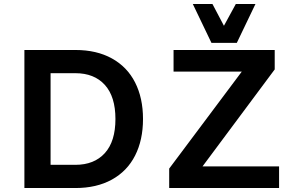

<svg xmlns="http://www.w3.org/2000/svg" viewBox="-20 -948 1480 968"><path d="M701 -348Q701 -242 661 -163.5Q621 -85 544 -42.5Q467 0 360 0H103V-696H360Q467 -696 544 -653.5Q621 -611 661 -532.5Q701 -454 701 -348ZM562 -348Q562 -461 508.5 -520Q455 -579 360 -579H235V-117H360Q455 -117 508.5 -176Q562 -235 562 -348ZM1387 -109V0H833V-98L1199 -587H855V-696H1365V-598L1001 -109ZM1051 -928 1109 -818 1169 -928H1268L1174 -732H1046L952 -928Z"/></svg>

Font: AmikoBold
Style: Bold
Weight: 700
Designer: Pablo Impallari, Rodrigo Fuenzalida, Andres Torresi
Foundry: Impallari Type
Version: Version 1.000; ttfautohint (v1.3)